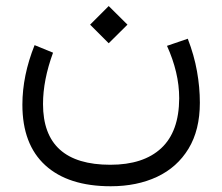

<svg xmlns="http://www.w3.org/2000/svg" viewBox="-20 -406 747 645"><path d="M282.7 -323.2 345.2 -385.7 408.2 -323.2 345.2 -260.7ZM541 -252 610.8 -275.9Q632.3 -220.2 641.8 -166.5Q651.4 -112.8 651.4 -61Q651.4 30.8 613.3 93.5Q575.2 156.2 507.6 188Q439.9 219.7 352.1 219.7Q209.5 219.7 132.3 149.4Q55.2 79.1 55.2 -54.2Q55.2 -151.9 96.2 -254.4L158.2 -229Q124.5 -137.2 124.5 -56.6Q124.5 147.5 350.6 147.5Q461.9 147.5 521.7 91.8Q581.5 36.1 582 -75.7Q582 -119.6 571.5 -163.8Q561 -208 541 -252Z"/></svg>

Font: Vazir Light FD-WOL
Style: Light-FD-WOL
Weight: 300
Designer: Saber Rastikerdar
Foundry: Saber Rastikerdar
Version: Version 30.1.0